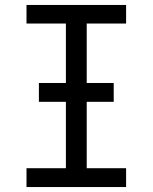

<svg xmlns="http://www.w3.org/2000/svg" viewBox="-20 -755 616 775"><path d="M87 0H489V-76H330V-660H489V-735H87V-660H246V-76H87ZM439 -344V-420H137V-344Z"/></svg>

Font: Iosevka SS01 Extended
Style: Regular
Weight: 400
Width: 7
Monospace: yes
Designer: Belleve Invis
Foundry: Belleve Invis
Version: Version 3.4.7; ttfautohint (v1.8.3)